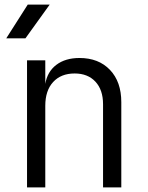

<svg xmlns="http://www.w3.org/2000/svg" viewBox="-20 -811 640 831"><path d="M505 -369V0H426V-360Q426 -422 393 -457.5Q360 -493 303 -493Q244 -493 210 -456Q176 -419 176 -353V0H97V-550H176V-448Q185 -501 224 -530.5Q263 -560 324 -560Q407 -560 456 -508.5Q505 -457 505 -369ZM90 -645H7L100 -791H195Z"/></svg>

Font: JetBrains Mono Semi Light
Style: Regular
Weight: 350
Monospace: yes
Designer: Philipp Nurullin, Konstantin Bulenkov
Foundry: JetBrains
Version: 2.002